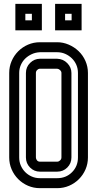

<svg xmlns="http://www.w3.org/2000/svg" viewBox="-20 -980 506 1000"><path d="M278 -760Q309 -760 338 -747.5Q367 -735 389.5 -713.5Q412 -692 425 -662.5Q438 -633 438 -600V-160Q438 -127 425.5 -98Q413 -69 391 -47Q369 -25 340 -12.5Q311 0 278 0H188Q155 0 126 -12.5Q97 -25 75 -47Q53 -69 40.5 -98Q28 -127 28 -160V-600Q28 -633 40.5 -662Q53 -691 75 -713Q97 -735 126 -747.5Q155 -760 188 -760ZM188 -622Q180 -622 173.5 -615.5Q167 -609 167 -600V-160Q167 -152 172.5 -145Q178 -138 188 -138H278Q286 -138 293 -144.5Q300 -151 300 -160V-600Q300 -608 293.5 -614.5Q287 -621 278 -622ZM188 -708Q165 -707 145.5 -698Q126 -689 111.5 -675Q97 -661 88.5 -641.5Q80 -622 80 -600V-160Q80 -137 88.5 -117.5Q97 -98 111.5 -83.5Q126 -69 145.5 -60.5Q165 -52 188 -52H278Q324 -52 355 -83Q386 -114 386 -160V-600Q386 -623 377.5 -642.5Q369 -662 354 -676.5Q339 -691 319.5 -699.5Q300 -708 278 -708ZM278 -674Q309 -673 330.5 -651Q352 -629 352 -600V-160Q352 -129 330.5 -107.5Q309 -86 278 -86H188Q158 -86 136.5 -107.5Q115 -129 115 -160V-600Q115 -631 137 -652.5Q159 -674 188 -674ZM198 -822H60V-960H198ZM112 -874H146V-908H112ZM405 -822H267V-960H405ZM319 -874H353V-908H319Z"/></svg>

Font: Aurach Bi
Style: Regular
Weight: 400
Designer: Peter Wiegel
Foundry: Peter Wiegel
Version: Version 1.002